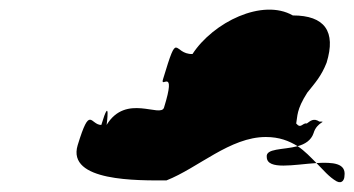

<svg xmlns="http://www.w3.org/2000/svg" viewBox="-20 -688 734 398"><path d="M141 -387C118 -311 267 -314 325 -314C391 -340 457 -404 531 -404C559 -404 579 -396 597 -385C612 -389 625 -397 630 -412C637 -436 660 -436 642 -436C630 -444 623 -437 616 -432C607 -434 604 -420 594 -432C597 -447 594 -460 617 -496C633 -516 646 -530 657 -558C677 -623 653 -656 587 -656C524 -692 422 -642 379 -576C338 -575 350 -630 318 -524C311 -502 347 -552 320 -465C313 -443 241 -495 201 -429C201 -429 210 -495 190 -429C167 -429 167 -472 141 -387ZM533 -362C530 -381 567 -377 597 -385C612 -375 624 -362 636 -350C590 -347 534 -335 533 -362ZM636 -350C650 -336 662 -321 678 -312C690 -306 694 -317 694 -323C698 -350 670 -352 636 -350Z"/></svg>

Font: Alpina
Style: Obl
Weight: 400
Version: Version 0.9